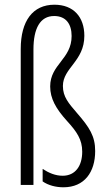

<svg xmlns="http://www.w3.org/2000/svg" viewBox="-20 -785 456 815"><path d="M338 -633C338 -713 292 -765 211 -765C119 -765 68 -696 68 -577V0H122V-575C122 -664 150 -717 210 -717C260 -717 284 -683 284 -632C284 -534 193 -512 193 -418C193 -367 217 -324 264 -272C306 -226 329 -193 329 -141C329 -81 300 -39 246 -39C215 -39 187 -51 161 -68V-15C185 2 218 10 249 10C339 10 384 -55 384 -144C384 -207 360 -244 307 -305C271 -347 247 -374 247 -420C247 -497 338 -525 338 -633Z"/></svg>

Font: Noto Sans Khmer UI ExtraCondensed Light
Style: Regular
Weight: 300
Width: 2
Designer: Danh Hong and the Monotype Design Team
Foundry: Monotype Imaging Inc.
Version: Version 2.002